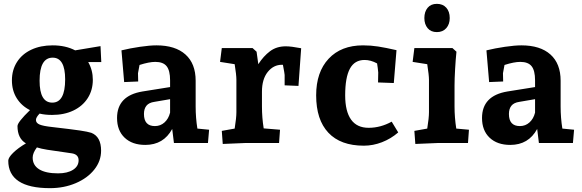

<svg xmlns="http://www.w3.org/2000/svg" viewBox="-20 -744 3030 999"><path d="M23 92Q23 76 48.5 51Q74 26 115 2Q71 -24 71 -88Q71 -108 136 -171Q92 -193 67 -233Q42 -273 42 -326Q42 -380 68.5 -421.5Q95 -463 143 -485.5Q191 -508 254 -508Q321 -508 371 -482L503 -504L507 -421H439Q463 -379 463 -329Q463 -275 436.5 -233.5Q410 -192 362 -169Q314 -146 251 -146Q214 -146 186 -153Q167 -133 167 -120Q167 -104 186 -96Q205 -88 252 -83Q356 -71 396 -65Q436 -59 455 -53Q506 -33 506 40Q506 94 470.5 138.5Q435 183 374 209Q313 235 240 235Q132 235 77.5 199Q23 163 23 92ZM319 -331Q319 -444 254 -444Q186 -444 186 -324Q186 -210 252 -210Q319 -210 319 -331ZM282 158Q331 158 360 139.5Q389 121 389 90Q389 60 355 54L225 35Q194 30 172 23Q150 52 150 76Q150 116 184 137Q218 158 282 158Z M589 -130Q589 -246 721 -268L865 -291V-326Q865 -377 847 -399.5Q829 -422 788 -422Q756 -422 706 -406L698 -363L699 -320L626 -317L612 -482Q657 -493 708.5 -500.5Q760 -508 794 -508Q892 -508 945 -460.5Q998 -413 998 -324V-190Q998 -131 1007 -75L1068 -69L1062 0H885L876 -73Q831 10 736 10Q668 10 628.5 -27.5Q589 -65 589 -130ZM786 -88Q815 -88 836 -107Q857 -126 865 -158V-228L783 -214Q755 -210 742 -194Q729 -178 729 -151Q729 -88 786 -88Z M1134 -63 1201 -75Q1210 -131 1210 -160V-329Q1210 -354 1201 -410L1125 -422L1134 -494H1294L1315 -475L1324 -410Q1351 -452 1385 -477.5Q1419 -503 1467 -503Q1495 -503 1547 -493L1533 -297L1461 -300V-354Q1461 -360 1452 -407H1447Q1403 -407 1373 -369.5Q1343 -332 1343 -267V-190Q1343 -132 1352 -76L1437 -69L1432 0H1258L1139 5Z M1625 -248Q1625 -369 1690 -438.5Q1755 -508 1869 -508Q1909 -508 1947.5 -502Q1986 -496 2043 -483L2029 -312L1947 -315L1948 -367Q1946 -390 1942 -414Q1909 -432 1877 -432Q1825 -432 1800.5 -386.5Q1776 -341 1776 -248Q1776 -165 1806.5 -122Q1837 -79 1898 -79Q1960 -79 2018 -111L2052 -55Q2014 -22 1967.5 -4Q1921 14 1873 14Q1752 14 1688.5 -53.5Q1625 -121 1625 -248Z M2136 -63 2203 -75Q2212 -131 2212 -160V-329Q2212 -352 2203 -410L2127 -422L2136 -494H2334L2355 -475Q2351 -437 2348 -385Q2345 -333 2345 -299V-190Q2345 -133 2354 -75L2420 -69L2415 0H2260L2141 5ZM2188 -650Q2188 -683 2205 -703.5Q2222 -724 2253 -724Q2284 -724 2302 -704Q2320 -684 2320 -650Q2320 -618 2302 -597.5Q2284 -577 2253 -577Q2222 -577 2205 -597.5Q2188 -618 2188 -650Z M2488 -130Q2488 -246 2620 -268L2764 -291V-326Q2764 -377 2746 -399.5Q2728 -422 2687 -422Q2655 -422 2605 -406L2597 -363L2598 -320L2525 -317L2511 -482Q2556 -493 2607.5 -500.5Q2659 -508 2693 -508Q2791 -508 2844 -460.5Q2897 -413 2897 -324V-190Q2897 -131 2906 -75L2967 -69L2961 0H2784L2775 -73Q2730 10 2635 10Q2567 10 2527.5 -27.5Q2488 -65 2488 -130ZM2685 -88Q2714 -88 2735 -107Q2756 -126 2764 -158V-228L2682 -214Q2654 -210 2641 -194Q2628 -178 2628 -151Q2628 -88 2685 -88Z"/></svg>

Font: Andada Pro ExtraBold
Style: Regular
Weight: 800
Designer: Carolina Giovagnoli
Foundry: Huerta Tipografica
Version: Version 3.005; ttfautohint (v1.8.4)